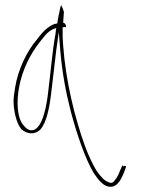

<svg xmlns="http://www.w3.org/2000/svg" viewBox="-20 -578 552 748"><path d="M33 -176C35 -136 46 -95 63 -75C84 -56 114 -51 137 -73C161 -100 172 -155 179 -212C186 -267 192 -325 199 -381L209 -453L215 -380C222 -297 236 -220 256 -143C278 -60 311 39 345 96C364 125 381 142 396 147C431 159 449 129 463 94L471 72C473 70 470 69 465 68C459 72 458 69 457 63V66L447 88C442 102 436 114 428 123C421 135 412 137 401 131C387 126 372 110 356 87C341 62 325 29 310 -12C271 -121 236 -262 226 -402C224 -421 224 -438 224 -453V-471L230 -473C235 -473 237 -472 237 -471V-473C237 -482 235 -487 226 -490C227 -507 228 -518 229 -531C225 -545 220 -555 218 -558C218 -557 216 -553 215 -549C213 -539 205 -503 203 -486L202 -488C199 -484 199 -485 193 -485C164 -473 147 -455 122 -422C85 -378 51 -310 39 -238C35 -214 32 -194 33 -176ZM54 -236C66 -305 99 -369 134 -413C151 -434 164 -454 186 -464L199 -469L196 -445C183 -375 177 -290 167 -214C163 -180 147 -61 97 -71C89 -73 82 -78 75 -86C44 -117 45 -186 54 -236Z"/></svg>

Font: Stray Cat
Style: ExLtCn
Weight: 200
Version: Version 1.0